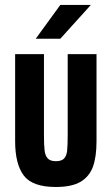

<svg xmlns="http://www.w3.org/2000/svg" viewBox="-20 -746 450 774"><path d="M41 -176.8V-527.8H157.2V-201.2Q157.2 -162.1 159.7 -140.1Q162.1 -119.1 171.9 -107.9Q182.1 -96.2 205.1 -96.2Q227.5 -96.2 237.8 -106.4Q248 -116.7 250.5 -137.2Q252.9 -159.2 252.9 -201.2V-527.8H369.1V-176.8Q369.1 -114.7 355 -74.7Q340.8 -35.2 305.7 -13.7Q270 7.8 205.1 7.8Q110.4 7.8 75.7 -38.6Q41 -85 41 -176.8ZM223.1 -726.1H346.2L223.1 -589.8H124Z"/></svg>

Font: D-DIN Condensed
Style: DINCondensed-Bold
Weight: 700
Width: 3
Designer: Charles Nix
Foundry: Datto Inc.
Version: Version 1.10